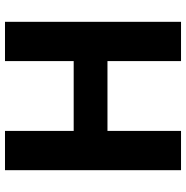

<svg xmlns="http://www.w3.org/2000/svg" viewBox="-8 -738 746 770"><g transform="rotate(-90 365.0 -353.0)"><path d="M67.5 0V-706H225V0ZM505 0V-706H662.5V0ZM161.5 -295V-430.5H556.5V-295Z"/></g></svg>

Font: Outfit Thin
Style: Regular
Weight: 100
Designer: Rodrigo Fuenzalida
Foundry: fragTYPE
Version: Version 1.000